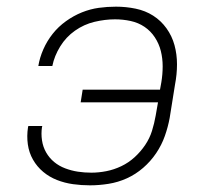

<svg xmlns="http://www.w3.org/2000/svg" viewBox="-20 -548 640 576"><path d="M250 8Q224 8 199 4.5Q174 1 151 -8Q128 -17 109.5 -32.5Q91 -48 79 -69Q67 -90 63.5 -115Q60 -140 64 -166L65 -170H107L106 -167Q103 -147 106 -127Q109 -107 118.5 -90.5Q128 -74 142.5 -62Q157 -50 175.5 -43Q194 -36 213.5 -33Q233 -30 254 -30Q276 -30 299 -34.5Q322 -39 344 -49.5Q366 -60 384 -76.5Q402 -93 415.5 -113Q429 -133 436 -155.5Q443 -178 447 -201L454 -241H222L228 -279H460L464 -301Q468 -325 468 -349Q468 -373 462.5 -395Q457 -417 444.5 -436Q432 -455 413.5 -467.5Q395 -480 372 -485Q349 -490 325 -490Q295 -490 263.5 -482.5Q232 -475 205 -456Q178 -437 160.5 -408.5Q143 -380 137 -350H95Q99 -375 110 -400Q121 -425 138 -446.5Q155 -468 178 -484.5Q201 -501 226 -511Q251 -521 276.5 -524.5Q302 -528 328 -528Q358 -528 387 -522Q416 -516 439.5 -501Q463 -486 479.5 -463Q496 -440 503.5 -412.5Q511 -385 511 -355Q511 -325 505 -294L489 -194Q484 -167 474.5 -140Q465 -113 448.5 -88.5Q432 -64 409.5 -44.5Q387 -25 360.5 -13Q334 -1 305.5 3.5Q277 8 250 8Z"/></svg>

Font: Iosevka XLt Ex Obl
Style: Regular
Weight: 200
Width: 7
Italic angle: -9°
Monospace: yes
Designer: Belleve Invis
Foundry: Belleve Invis
Version: Version 32.5.0; ttfautohint (v1.8.4)